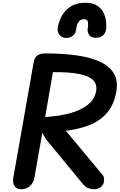

<svg xmlns="http://www.w3.org/2000/svg" viewBox="-20 -1364 863 1384"><path d="M818.5 -704Q801.5 -607.5 750.2 -549.2Q699 -491 623 -461.8Q547 -432.5 455 -421L718.5 -104Q729.5 -90.5 730.2 -74.5Q731 -58.5 726.5 -43Q720.5 -23 700.2 -11.5Q680 0 659 0Q643.5 0 621.5 -6Q599.5 -12 580.5 -34L314 -357.5L285 -406.5L227.5 -80Q221.5 -45.5 195.5 -22.8Q169.5 0 134 0Q98 0 84 -23.8Q70 -47.5 75.5 -81L223 -917Q228.5 -949.5 249.2 -964.2Q270 -979 305 -979Q433.5 -979 534.5 -964.5Q635.5 -950 703.5 -917.8Q771.5 -885.5 801.8 -832.8Q832 -780 818.5 -704ZM305.5 -520.5Q402.5 -526 482 -547.2Q561.5 -568.5 612.2 -608.2Q663 -648 673 -707.5Q681 -753.5 653.5 -784Q626 -814.5 555 -829.8Q484 -845 361.5 -844ZM598 -1344Q649.5 -1344 680.2 -1323.8Q711 -1303.5 726 -1272.8Q741 -1242 744.5 -1210Q748 -1178 745 -1154Q740 -1121.5 719.8 -1106.5Q699.5 -1091.5 672 -1091.5Q635 -1091.5 622.2 -1112Q609.5 -1132.5 612 -1153.5Q616.5 -1184 614.8 -1199.5Q613 -1215 605.5 -1220.2Q598 -1225.5 584 -1225.5Q572 -1225.5 560.5 -1219.2Q549 -1213 540.5 -1196Q532 -1179 527.5 -1146.5Q524 -1120.5 503.5 -1105.5Q483 -1090.5 456 -1090.5Q428.5 -1090.5 410 -1111.5Q391.5 -1132.5 396.5 -1167Q400.5 -1190.5 412 -1220.8Q423.5 -1251 446.2 -1279.2Q469 -1307.5 506 -1325.8Q543 -1344 598 -1344Z"/></svg>

Font: Edu QLD Hand
Style: Regular
Weight: 400
Designer: Tina and Corey Anderson, Eben Sorkin
Foundry: Sorkin Type Co.
Version: Version 2.000